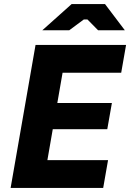

<svg xmlns="http://www.w3.org/2000/svg" viewBox="-20 -920 637 940"><path d="M154 -700H597.2L573.4 -564H286.4L212 -136H509L485.2 0H32ZM212.8 -415.6H527.8L505.2 -287.4H190.2ZM330.6 -900H494.2L591.2 -771.8H460.2L408.2 -824.6H390.2L319 -771.8H187.2Z"/></svg>

Font: Fixel Italic Variable Display Thin
Style: Italic
Weight: 100
Italic angle: -10°
Designer: AlfaBravo + MacPaw
Foundry: Kyrylo Tkachov, Marchela Mozhyna, Serhii Makarenko, Maria Weinstein, Zakhar Kryvoshyya
Version: Version 1.210;Glyphs 3.2 (3217)